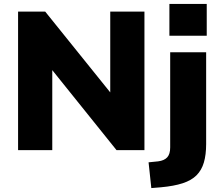

<svg xmlns="http://www.w3.org/2000/svg" viewBox="-20 -764 1123 977"><path d="M72 0V-705H210L557 -274H541V-705H715V0H573L230 -427H246V0ZM842 -582V-744H1032V-582ZM750 193 736 62 785 57Q816 53 831 36.5Q846 20 846 -14V-498H1029V-31Q1029 23 1017.5 62.5Q1006 102 980 128Q954 154 909.5 168.5Q865 183 799 189Z"/></svg>

Font: Nunito Sans 10pt Black
Style: Regular
Weight: 900
Designer: Vernon Adams
Foundry: Vernon Adams
Version: Version 3.101;gftools[0.9.27]